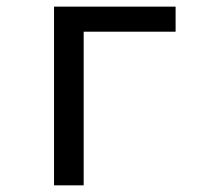

<svg xmlns="http://www.w3.org/2000/svg" viewBox="-20 -556 640 576"><path d="M506.8 -460.9H231V0H142.1V-536.1H506.8Z"/></svg>

Font: WenQuanYi Micro Hei Mono
Style: Regular
Weight: 400
Foundry: Ascender Corporation
Version: Version 0.2.0-beta